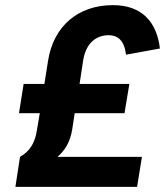

<svg xmlns="http://www.w3.org/2000/svg" viewBox="-20 -728 643 748"><path d="M261 -222 271 -287H465L484 -401H290L304 -493C315 -559 352 -589 401 -591C439 -591 464 -571 471 -515L603 -539C591 -641 534 -708 420 -708C285 -708 188 -627 167 -490L153 -401H72L54 -287H135L124 -222C117 -175 99 -140 58 -117L40 0H514L533 -117H204C231 -140 253 -173 261 -222Z"/></svg>

Font: Arthouse Owned
Style: Bold Italic
Weight: 700
Italic angle: -10°
Designer: Jeremy Tribby
Foundry: Tribby Type
Version: Version 1.000;PS 001.000;hotconv 1.0.88;makeotf.lib2.5.64775